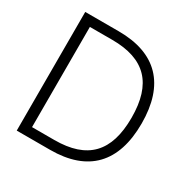

<svg xmlns="http://www.w3.org/2000/svg" viewBox="-163 -865 988 1009"><g transform="rotate(30 331.0 -360.0)"><path d="M272.5 0C501.5 0 620 -123 620 -360C620 -597 501.5 -720 272.5 -720H70V0ZM130.5 -664H266C465 -664 559 -566.5 559 -360C559 -153 465.5 -56 266 -56H130.5Z"/></g></svg>

Font: Vela Sans Light
Style: Regular
Weight: 300
Designer: Principal design: Mikhail Sharanda - project Manrope.
Design modification: Ravid Balaliev
Foundry: Mikhail Sharanda
Version: Version 1.001